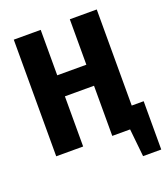

<svg xmlns="http://www.w3.org/2000/svg" viewBox="-153 -800 935 1072"><g transform="rotate(-20 314.0 -264.0)"><path d="M619 -122V165H511L494 0H388V-298H215V0H55V-693H215V-423H388V-693H548V-122Z"/></g></svg>

Font: Fira Sans Condensed
Style: Bold
Weight: 700
Width: 3
Designer: bBox Type GmbH & Carrois Corporate GbR & Edenspiekermann AG
Foundry: bBox Type GmbH & Carrois Corporate GbR & Edenspiekermann AG
Version: Version 4.301